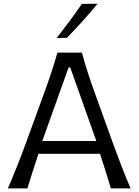

<svg xmlns="http://www.w3.org/2000/svg" viewBox="-20 -1040 766 1060"><path d="M23.4 0Q49.8 -60.5 76.2 -127.2Q102.5 -193.8 124.5 -254.4L218.3 -511.2Q243.7 -580.6 262.5 -637Q281.2 -693.4 296.9 -749.5H432.1Q447.8 -691.9 465.8 -636Q483.9 -580.1 509.3 -510.7L602.1 -253.4Q624.5 -191.4 649.7 -125.7Q674.8 -60.1 701.2 0H591.8Q578.1 -46.4 563 -95.2Q547.9 -144 532.2 -190.9H192.4Q176.3 -143.6 160.9 -95Q145.5 -46.4 131.3 0ZM511.7 -261.7 367.7 -668H358.9L213.4 -261.7ZM293 -830.1Q329.6 -877 364.5 -924.1Q399.4 -971.2 432.1 -1018.6L518.6 -1019.5Q479.5 -971.7 437 -924.6Q394.5 -877.4 349.6 -831.1Z"/></svg>

Font: Pinar DS4-Regular
Style: Regular
Weight: 400
Designer: Amin Abedi
Version: Version 2.000